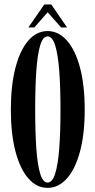

<svg xmlns="http://www.w3.org/2000/svg" viewBox="-20 -854 438 884"><path d="M199 11Q148.5 11 110.5 -32.5Q72.5 -76 51.2 -156.8Q30 -237.5 30 -349Q30 -461 51.2 -542.2Q72.5 -623.5 110.5 -667.2Q148.5 -711 199 -711Q249.5 -711 288.2 -667.2Q327 -623.5 348.5 -542.2Q370 -461 370 -349Q370 -237.5 348.5 -156.8Q327 -76 288.2 -32.5Q249.5 11 199 11ZM199 -13.5Q221 -13.5 234 -54.5Q247 -95.5 252.8 -170.8Q258.5 -246 258.5 -349Q258.5 -452 252.8 -527.8Q247 -603.5 234 -645Q221 -686.5 199 -686.5Q177.5 -686.5 165 -645Q152.5 -603.5 147.2 -527.8Q142 -452 142 -349Q142 -246 147.2 -170.8Q152.5 -95.5 165 -54.5Q177.5 -13.5 199 -13.5ZM110.5 -727.5 184 -833.5H216L289 -727.5H261.5L199.5 -797.5L138 -727.5Z"/></svg>

Font: Imbue 50pt SemiBold
Style: Regular
Weight: 600
Designer: Tyler Finck
Foundry: Etcetera Type Company
Version: Version 1.102; ttfautohint (v1.8.3)